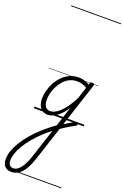

<svg xmlns="http://www.w3.org/2000/svg" viewBox="-465 -1371 1445 2250"><g transform="rotate(20 258.0 -245.5)"><path d="M352 83Q371 69 393.5 55Q416 41 438.5 27.5Q461 14 482 2.5Q503 -9 520 -18Q530 -23 537 -19Q544 -15 546.5 -6.5Q549 2 546.5 10.5Q544 19 535 23Q516 33 492 46.5Q468 60 442 76Q416 92 390.5 109Q365 126 343 142ZM4 792Q-31 792 -56 777Q-81 762 -93.5 735.5Q-106 709 -106 674Q-106 623 -86.5 567Q-67 511 -30.5 451Q6 391 59 329.5Q112 268 179 209Q204 187 227.5 168Q251 149 274.5 131Q298 113 321 97L400 -148Q361 -88 321 -51.5Q281 -15 244.5 1Q208 17 177 17Q138 17 109.5 -2Q81 -21 66 -57Q51 -93 51 -141Q51 -186 64 -237.5Q77 -289 103 -338.5Q129 -388 168 -429Q207 -470 259.5 -494.5Q312 -519 377 -519Q398 -519 421 -514.5Q444 -510 466.5 -501Q489 -492 508 -479L514 -496Q517 -507 523.5 -511Q530 -515 543 -515Q561 -515 566 -507.5Q571 -500 567 -488L232 538Q211 601 187.5 649Q164 697 136.5 728.5Q109 760 76 776Q43 792 4 792ZM12 744Q38 744 61.5 729Q85 714 105.5 686.5Q126 659 144.5 620Q163 581 179 532L295 176Q282 186 266.5 198.5Q251 211 235 224Q219 237 205 250Q142 309 94 366.5Q46 424 14 477.5Q-18 531 -34 579Q-50 627 -50 668Q-50 692 -43 709Q-36 726 -22 735Q-8 744 12 744ZM191 -33Q228 -33 270 -61Q312 -89 357.5 -146Q403 -203 447 -290L494 -435Q458 -456 428 -463Q398 -470 371 -470Q319 -470 277 -449Q235 -428 203.5 -392.5Q172 -357 150.5 -314.5Q129 -272 118.5 -228Q108 -184 108 -146Q108 -111 117 -86Q126 -61 145 -47Q164 -33 191 -33ZM0 763H622V773H0ZM0 -20H622V0H0ZM0 -505H622V-500H0ZM0 -1283H622V-1273H0Z"/></g></svg>

Font: Playwrite NL Guides
Style: Regular
Weight: 400
Designer: Veronika Burian, José Scaglione
Foundry: TypeTogether
Version: Version 1.003